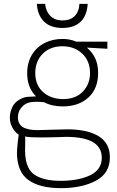

<svg xmlns="http://www.w3.org/2000/svg" viewBox="-20 -715 608 996"><path d="M68 76Q68 60 73 15Q75 4 77 -16Q56 -31 43.5 -54.5Q31 -78 31 -105Q31 -133 45 -161.5Q59 -190 94 -205Q107 -211 121 -212.5Q135 -214 167 -215Q121 -260 121 -335Q121 -390 145.5 -430.5Q170 -471 211.5 -492Q253 -513 305 -513Q343 -513 375 -499H537V-462L431 -468Q461 -442 475 -410Q489 -378 489 -337Q489 -255 438.5 -209Q388 -163 305 -163Q249 -163 208 -185Q186 -187 166 -187Q146 -187 130 -183Q108 -177 90.5 -156.5Q73 -136 73 -106Q73 -72 98 -56Q123 -40 175 -40L245 -42L331 -44Q433 -44 491.5 -8.5Q550 27 550 101Q550 184 477.5 222.5Q405 261 296 261Q186 261 127 218.5Q68 176 68 76ZM447 -336Q447 -399 406.5 -437Q366 -475 304 -475Q240 -475 201.5 -436Q163 -397 163 -336Q163 -273 204 -237Q245 -201 307 -201Q373 -201 410 -240Q447 -279 447 -336ZM508 103Q508 -5 322 -5Q298 -5 260 -3L199 -2Q170 -2 146 -3Q122 -4 110 -7Q111 -2 111 13L110 64Q110 156 156.5 189.5Q203 223 294 223Q388 223 448 194Q508 165 508 103ZM171 -695H214Q218 -656 241 -632.5Q264 -609 305 -609Q345 -609 367.5 -632Q390 -655 392 -695H435Q431 -633 397.5 -601.5Q364 -570 304 -570Q242 -570 208.5 -603Q175 -636 171 -695Z"/></svg>

Font: Bellota Text Light
Style: Regular
Weight: 300
Designer: Kemie Guaida
Foundry: Kemie Guaida
Version: Version 4.001